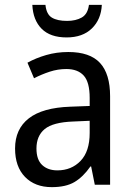

<svg xmlns="http://www.w3.org/2000/svg" viewBox="-20 -853 548 790"><path d="M261 -639Q350 -639 391.5 -594Q433 -549 433 -457V-93H370L355 -168H352Q322 -125 286.5 -104Q251 -83 193 -83Q124 -83 83 -125Q42 -167 42 -242Q42 -322 98.5 -366Q155 -410 269 -414L349 -417V-450Q349 -515 324.5 -542Q300 -569 253 -569Q218 -569 184.5 -558Q151 -547 120 -531L93 -595Q127 -614 170 -626.5Q213 -639 261 -639ZM281 -353Q198 -350 164 -322Q130 -294 130 -242Q130 -196 153.5 -174Q177 -152 216 -152Q274 -152 311.5 -191Q349 -230 349 -306V-356ZM399 -833Q396 -773 358 -736Q320 -699 254 -699Q187 -699 151.5 -734.5Q116 -770 113 -833H167Q171 -794 193.5 -780.5Q216 -767 256 -767Q292 -767 316.5 -781Q341 -795 346 -833Z"/></svg>

Font: Noto Sans Telugu UI SemiCondensed
Style: Regular
Weight: 400
Width: 4
Designer: Jelle Bosma - Monotype Design Team
Foundry: Monotype Imaging Inc.
Version: Version 2.005; ttfautohint (v1.8.4.7-5d5b)